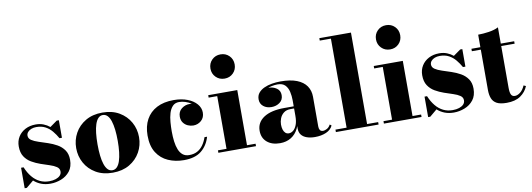

<svg xmlns="http://www.w3.org/2000/svg" viewBox="-59 -1130 4182 1510"><g transform="rotate(-10 2032.0 -375.0)"><path d="M38 10V-153.5H58Q77 -107.5 103.5 -75.5Q130 -43.5 163.5 -27Q197 -10.5 238.5 -10.5Q268 -10.5 290.5 -18Q313 -25.5 325.8 -39Q338.5 -52.5 338.5 -71.5Q338.5 -95 317.5 -109.2Q296.5 -123.5 263.5 -134Q230.5 -144.5 193.8 -157.2Q157 -170 123.8 -189.2Q90.5 -208.5 69.8 -240.2Q49 -272 49 -321.5Q49 -364.5 69.5 -397.8Q90 -431 126.2 -450Q162.5 -469 210 -469Q244 -469 271.8 -458Q299.5 -447 321 -429L378.5 -470H395.5V-330H376Q358.5 -361.5 336 -388.5Q313.5 -415.5 283 -431.8Q252.5 -448 210.5 -448Q188.5 -448 170.8 -441Q153 -434 142.2 -421.5Q131.5 -409 131.5 -393Q131.5 -370.5 153 -356.2Q174.5 -342 208.5 -331Q242.5 -320 280.2 -307.5Q318 -295 351.8 -276Q385.5 -257 407 -226.2Q428.5 -195.5 428.5 -148.5Q428.5 -93 401 -58Q373.5 -23 331 -6.5Q288.5 10 244.5 10Q204.5 10 171.8 -2.5Q139 -15 113 -38.5L55 10Z M742.5 10Q664.5 10 608.2 -23Q552 -56 521.8 -110.5Q491.5 -165 491.5 -230Q491.5 -295 521.8 -349.5Q552 -404 608.2 -437Q664.5 -470 742.5 -470Q820.5 -470 876.5 -437Q932.5 -404 963 -349.5Q993.5 -295 993.5 -230Q993.5 -165 963 -110.5Q932.5 -56 876.5 -23Q820.5 10 742.5 10ZM742.5 -9.5Q764 -9.5 779.5 -25.5Q795 -41.5 804.5 -70.8Q814 -100 818.8 -140.5Q823.5 -181 823.5 -230Q823.5 -279 818.8 -319.5Q814 -360 804.5 -389.2Q795 -418.5 779.5 -434.5Q764 -450.5 742.5 -450.5Q721 -450.5 705.8 -434.5Q690.5 -418.5 680.8 -389.2Q671 -360 666.5 -319.5Q662 -279 662 -230Q662 -181 666.5 -140.5Q671 -100 680.8 -70.8Q690.5 -41.5 705.8 -25.5Q721 -9.5 742.5 -9.5Z M1311.5 10Q1242.5 10 1185.8 -15Q1129 -40 1095.2 -93Q1061.5 -146 1061.5 -230Q1061.5 -304 1091 -357.8Q1120.5 -411.5 1176.2 -440.5Q1232 -469.5 1311.5 -469.5Q1373.5 -469.5 1420.8 -451.2Q1468 -433 1494.5 -402Q1521 -371 1521 -333.5Q1521 -293 1494 -269.2Q1467 -245.5 1430.5 -245.5Q1409 -245.5 1387.2 -255Q1365.5 -264.5 1351.2 -284Q1337 -303.5 1337 -332.5Q1337 -372.5 1365.5 -395Q1394 -417.5 1430.5 -417.5Q1465.5 -417.5 1492.8 -395.5Q1520 -373.5 1520 -333.5H1501Q1501 -358.5 1486.8 -379.2Q1472.5 -400 1449.5 -415.2Q1426.5 -430.5 1400.5 -438.8Q1374.5 -447 1351 -447Q1318.5 -447 1299.2 -426.5Q1280 -406 1270.2 -373.8Q1260.5 -341.5 1257.5 -303.5Q1254.5 -265.5 1254.5 -230Q1254.5 -187 1259.2 -149.2Q1264 -111.5 1275.5 -83Q1287 -54.5 1307.2 -38.2Q1327.5 -22 1359 -22Q1396.5 -22 1424 -37.2Q1451.5 -52.5 1470.2 -79.2Q1489 -106 1500.5 -140H1521Q1501.5 -72 1451.2 -31Q1401 10 1311.5 10Z M1737 -566Q1695.5 -566 1667.8 -593.8Q1640 -621.5 1640 -662.5Q1640 -704 1667.8 -731.8Q1695.5 -759.5 1737 -759.5Q1778 -759.5 1805.8 -731.8Q1833.5 -704 1833.5 -662.5Q1833.5 -621.5 1806 -593.8Q1778.5 -566 1737 -566ZM1818.5 -460V-19.5H1887V0H1586.5V-19.5H1655V-440.5H1586.5V-460Z M2357 10Q2320.5 10 2292.5 0.2Q2264.5 -9.5 2249 -29.2Q2233.5 -49 2233.5 -79.5V-304.5Q2233.5 -340.5 2226 -373.5Q2218.5 -406.5 2198 -427.8Q2177.5 -449 2137.5 -449Q2117 -449 2092.5 -444.2Q2068 -439.5 2046 -429Q2024 -418.5 2009.8 -401.2Q1995.5 -384 1995.5 -358.5H1972Q1972 -392.5 1998.8 -414Q2025.5 -435.5 2062 -435.5Q2099.5 -435.5 2127.5 -416.2Q2155.5 -397 2155.5 -360.5Q2155.5 -322.5 2127.2 -302Q2099 -281.5 2062 -281.5Q2022.5 -281.5 1996.8 -302.5Q1971 -323.5 1971 -358.5Q1971 -389 1988 -409.8Q2005 -430.5 2033.2 -443.5Q2061.5 -456.5 2095.5 -462.2Q2129.5 -468 2164 -468Q2243.5 -468 2294.8 -447.8Q2346 -427.5 2371 -390.8Q2396 -354 2396 -304.5V-67Q2396 -50 2403.2 -38.5Q2410.5 -27 2429 -27Q2441 -27 2458.8 -36.2Q2476.5 -45.5 2487.5 -67L2500.5 -57Q2485.5 -24 2447 -7Q2408.5 10 2357 10ZM2078.5 10Q2013.5 10 1974.8 -23.2Q1936 -56.5 1936 -113.5Q1936 -180.5 1994.2 -218.8Q2052.5 -257 2159 -257H2280V-240H2206Q2171 -240 2150 -223.2Q2129 -206.5 2119.5 -181.8Q2110 -157 2110 -133.5Q2110 -110 2115.5 -92.5Q2121 -75 2132 -64.8Q2143 -54.5 2160 -54.5Q2178 -54.5 2194.8 -67.8Q2211.5 -81 2222.5 -109Q2233.5 -137 2233.5 -181H2246.5Q2246.5 -122.5 2225.5 -79.5Q2204.5 -36.5 2166.8 -13.2Q2129 10 2078.5 10Z M2777.5 -750V-19.5H2866V0H2525V-19.5H2614V-730.5H2525V-750Z M3059 -566Q3017.5 -566 2989.8 -593.8Q2962 -621.5 2962 -662.5Q2962 -704 2989.8 -731.8Q3017.5 -759.5 3059 -759.5Q3100 -759.5 3127.8 -731.8Q3155.5 -704 3155.5 -662.5Q3155.5 -621.5 3128 -593.8Q3100.5 -566 3059 -566ZM3140.5 -460V-19.5H3209V0H2908.5V-19.5H2977V-440.5H2908.5V-460Z M3260 10V-153.5H3280Q3299 -107.5 3325.5 -75.5Q3352 -43.5 3385.5 -27Q3419 -10.5 3460.5 -10.5Q3490 -10.5 3512.5 -18Q3535 -25.5 3547.8 -39Q3560.5 -52.5 3560.5 -71.5Q3560.5 -95 3539.5 -109.2Q3518.5 -123.5 3485.5 -134Q3452.5 -144.5 3415.8 -157.2Q3379 -170 3345.8 -189.2Q3312.5 -208.5 3291.8 -240.2Q3271 -272 3271 -321.5Q3271 -364.5 3291.5 -397.8Q3312 -431 3348.2 -450Q3384.5 -469 3432 -469Q3466 -469 3493.8 -458Q3521.5 -447 3543 -429L3600.5 -470H3617.5V-330H3598Q3580.5 -361.5 3558 -388.5Q3535.5 -415.5 3505 -431.8Q3474.5 -448 3432.5 -448Q3410.5 -448 3392.8 -441Q3375 -434 3364.2 -421.5Q3353.5 -409 3353.5 -393Q3353.5 -370.5 3375 -356.2Q3396.5 -342 3430.5 -331Q3464.5 -320 3502.2 -307.5Q3540 -295 3573.8 -276Q3607.5 -257 3629 -226.2Q3650.5 -195.5 3650.5 -148.5Q3650.5 -93 3623 -58Q3595.5 -23 3553 -6.5Q3510.5 10 3466.5 10Q3426.5 10 3393.8 -2.5Q3361 -15 3335 -38.5L3277 10Z M3889 7Q3837 7 3809.2 -8.2Q3781.5 -23.5 3770.8 -51.8Q3760 -80 3760 -118.5V-560Q3799 -560 3845.2 -566.8Q3891.5 -573.5 3923 -590V-106.5Q3923 -69 3931.8 -52.2Q3940.5 -35.5 3961.5 -35.5Q3982.5 -35.5 4005 -53Q4027.5 -70.5 4042 -105L4060 -97Q4041.5 -51 3999.5 -22Q3957.5 7 3889 7ZM3688.5 -440.5V-460H4030V-440.5Z"/></g></svg>

Font: Bodoni Moda 11pt ExtraBold
Style: Regular
Weight: 800
Designer: Owen Earl
Foundry: indestructible type
Version: Version 2.004